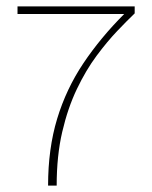

<svg xmlns="http://www.w3.org/2000/svg" viewBox="-20 -583 478 603"><path d="M131 0Q131 -116 159.5 -210Q188 -304 242 -384.5Q296 -465 370 -539H35V-563H403V-541Q380 -519 348.5 -486Q317 -453 283.5 -408Q250 -363 221.5 -303.5Q193 -244 175.5 -169Q158 -94 158 0Z"/></svg>

Font: Darker Grotesque Light
Style: Regular
Weight: 300
Designer: Gabriel Lam
Foundry: TypeRant
Version: Version 1.000;gftools[0.9.28]